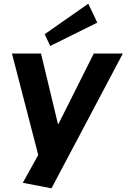

<svg xmlns="http://www.w3.org/2000/svg" viewBox="-20 -831 688 1044"><path d="M104 163 220 -46 194 35 45 -540H203L295 -157H298L490 -540H648L260 193ZM509 -708 253 -581 223 -645 460 -811Z"/></svg>

Font: Pathway Extreme 28pt
Style: Bold Italic
Weight: 700
Italic angle: -8°
Designer: Eduardo Rodriguez Tunni
Foundry: Eduardo Rodriguez Tunni
Version: Version 1.001;gftools[0.9.26]